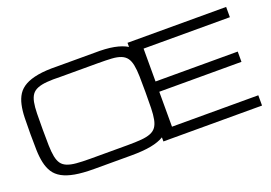

<svg xmlns="http://www.w3.org/2000/svg" viewBox="-107 -1060 1933 1372"><g transform="rotate(-20 859.5 -374.0)"><path d="M937.5 0V-31.2Q899.4 -7.8 838.9 3.9Q778.3 15.6 688 15.6H405.8Q319.8 15.6 261 5.1Q202.1 -5.4 164.1 -26.6Q126 -47.9 105.2 -80.1Q84.5 -112.3 75 -155.8Q65.4 -199.2 64 -253.9Q62.5 -308.6 62.5 -375Q62.5 -441.4 64 -496.1Q65.4 -550.8 75 -594.2Q84.5 -637.7 105.2 -669.9Q126 -702.1 164.1 -723.4Q202.1 -744.6 261 -755.1Q319.8 -765.6 405.8 -763.7H688Q778.3 -765.6 838.9 -753.9Q899.4 -742.2 937.5 -718.8V-750H1687.5V-671.9H1031.2V-421.9H1656.2V-343.8H1031.2V-78.1H1687.5V0ZM688 -62.5Q750 -62.5 792.7 -66.2Q835.4 -69.8 863.3 -81.1Q891.1 -92.3 906.2 -113.3Q921.4 -134.3 928.2 -168.9Q935.1 -203.6 936.3 -254.2Q937.5 -304.7 937.5 -375Q937.5 -445.3 936.3 -495.8Q935.1 -546.4 928.2 -581.1Q921.4 -615.7 906.2 -636.7Q891.1 -657.7 863.5 -668.9Q835.9 -680.2 793.2 -682.9Q750.5 -685.5 688 -685.5H405.8Q343.3 -687.5 300.5 -683.8Q257.8 -680.2 230 -668.9Q202.1 -657.7 187 -636.7Q171.9 -615.7 165 -581.1Q158.2 -546.4 157.2 -495.8Q156.2 -445.3 156.2 -375Q156.2 -304.7 157.5 -254.2Q158.7 -203.6 165.5 -168.9Q172.4 -134.3 187.3 -113.3Q202.1 -92.3 230 -81.1Q257.8 -69.8 300.5 -66.2Q343.3 -62.5 405.8 -62.5Z"/></g></svg>

Font: Michroma
Style: Regular
Weight: 400
Version: Version 1.000